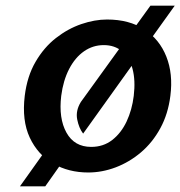

<svg xmlns="http://www.w3.org/2000/svg" viewBox="-20 -598 638 679"><path d="M292 12Q222.5 12 168 -19.5Q113.5 -51 85.2 -111.5Q57 -172 67.5 -259Q76 -328.5 105.8 -379.5Q135.5 -430.5 177.8 -463.5Q220 -496.5 267.5 -512.8Q315 -529 358.5 -529Q437 -529 490.5 -494Q544 -459 568.2 -398Q592.5 -337 582.5 -259Q574.5 -195 547 -144.5Q519.5 -94 478.5 -59.2Q437.5 -24.5 389.2 -6.2Q341 12 292 12ZM302.5 -78.5Q345.5 -78.5 377 -103Q408.5 -127.5 427.8 -168.5Q447 -209.5 453 -259Q459.5 -313.5 448.8 -354Q438 -394.5 411.8 -416.5Q385.5 -438.5 347 -438.5Q308.5 -438.5 277 -416.5Q245.5 -394.5 224.5 -354Q203.5 -313.5 196.5 -259Q187 -179.5 215 -129Q243 -78.5 302.5 -78.5ZM274 -125.5Q259 -145 253 -175.8Q247 -206.5 266 -237.5L512 -578H598ZM50.5 61 138.5 -62.5 200 -24 140 61Z"/></svg>

Font: Expletus Sans SemiBold
Style: Italic
Weight: 600
Italic angle: -7°
Version: Version 7.500